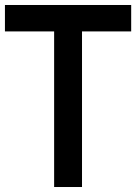

<svg xmlns="http://www.w3.org/2000/svg" viewBox="-32 -730 546 770"><path d="M296.9 -604V20H185.1V-604H-12.2V-710H494.1V-604Z"/></svg>

Font: D-DIN-PRO SemiBold
Style: Bold
Weight: 600
Designer: datto
Foundry: CyberFei
Version: Version 1.000;hotconv 1.0.109;makeotfexe 2.5.65596